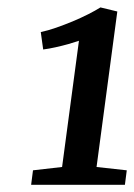

<svg xmlns="http://www.w3.org/2000/svg" viewBox="-20 -921 362 518"><path d="M69 -461.5 147.5 -470.5 193 -811Q181.5 -807 164.8 -802.2Q148 -797.5 130 -793.5Q112 -789.5 96.5 -787.5L90 -834.5Q109 -838.5 131.2 -846.2Q153.5 -854 175.8 -863.2Q198 -872.5 217.8 -882.5Q237.5 -892.5 251 -901L296.5 -890L240.5 -470.5L322 -461.5L317 -422.5H64Z"/></svg>

Font: Merriweather 36pt SemiBold
Style: Italic
Weight: 600
Italic angle: -7.8°
Version: Version 2.101